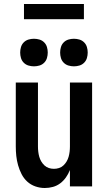

<svg xmlns="http://www.w3.org/2000/svg" viewBox="-20 -933 540 961"><path d="M204 8Q180 8 157 0Q134 -8 116.5 -24Q99 -40 88 -61.5Q77 -83 70.5 -106Q64 -129 61.5 -152.5Q59 -176 59 -200V-520H170V-200Q170 -187 171.5 -174Q173 -161 176.5 -148.5Q180 -136 186.5 -125Q193 -114 202.5 -105Q212 -96 224.5 -92Q237 -88 250 -88Q263 -88 275.5 -92Q288 -96 297.5 -105Q307 -114 313.5 -125Q320 -136 323.5 -148.5Q327 -161 328.5 -174Q330 -187 330 -200V-520H441V0H330V-82Q322 -62 310 -45Q298 -28 281.5 -15.5Q265 -3 245 2.5Q225 8 204 8ZM350 -601Q336 -601 322.5 -605Q309 -609 299 -619Q289 -629 285 -642.5Q281 -656 281 -670Q281 -684 285 -697.5Q289 -711 299 -721Q309 -731 322.5 -735Q336 -739 350 -739Q364 -739 377.5 -735Q391 -731 401 -721Q411 -711 415 -697.5Q419 -684 419 -670Q419 -656 415 -642.5Q411 -629 401 -619Q391 -609 377.5 -605Q364 -601 350 -601ZM150 -601Q136 -601 122.5 -605Q109 -609 99 -619Q89 -629 85 -642.5Q81 -656 81 -670Q81 -684 85 -697.5Q89 -711 99 -721Q109 -731 122.5 -735Q136 -739 150 -739Q164 -739 177.5 -735Q191 -731 201 -721Q211 -711 215 -697.5Q219 -684 219 -670Q219 -656 215 -642.5Q211 -629 201 -619Q191 -609 177.5 -605Q164 -601 150 -601ZM100 -837V-913H400V-837Z"/></svg>

Font: Iosevka SS08 Regular
Style: Bold
Weight: 700
Monospace: yes
Designer: Belleve Invis
Foundry: Belleve Invis
Version: Version 16.3.4; ttfautohint (v1.8.4)